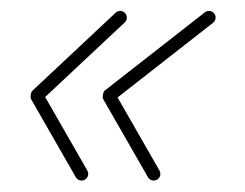

<svg xmlns="http://www.w3.org/2000/svg" viewBox="-20 -437 442 346"><path d="M349.2 -414.8C349.2 -414.8 349.2 -414.8 349.2 -414.8C289.1 -367.8 229 -320.9 168.9 -273.9C167.3 -272.7 166.1 -269.7 165.5 -266.6C164.9 -263.5 164.9 -260.2 165.9 -258.5C192.8 -211.6 219.7 -164.6 246.6 -117.7C249.9 -111.9 257.2 -109.9 262.9 -113.2C268.7 -116.5 270.7 -123.8 267.4 -129.6C267.4 -129.6 267.4 -129.6 267.4 -129.6C240.5 -176.5 213.6 -223.5 186.7 -270.4C185.7 -272.1 184.2 -267.7 183.3 -263.1C182.4 -258.5 182.1 -253.8 183.7 -255C243.8 -302 303.8 -348.9 363.9 -395.9C369.2 -400 370.1 -407.5 366 -412.7C361.9 -418 354.4 -418.9 349.2 -414.8ZM188.4 -414.1C188.4 -414.1 188.4 -414.1 188.4 -414.1C138.3 -367.1 88.2 -320.2 38.1 -273.2C36.8 -272.1 35.8 -269.1 35.4 -266.1C34.9 -263.1 35 -260 35.9 -258.5C62.8 -211.6 89.7 -164.6 116.6 -117.7C119.9 -111.9 127.2 -109.9 132.9 -113.2C138.7 -116.5 140.7 -123.8 137.4 -129.6C137.4 -129.6 137.4 -129.6 137.4 -129.6C110.5 -176.5 83.6 -223.5 56.7 -270.4C55.8 -271.9 54.6 -267.7 54 -263.3C53.3 -259 53.2 -254.5 54.5 -255.7C104.6 -302.7 154.7 -349.6 204.8 -396.6C209.6 -401.1 209.8 -408.7 205.3 -413.5C200.8 -418.4 193.2 -418.6 188.4 -414.1Z"/></svg>

Font: FRB American Cursive Guidelines Arrows Light
Style: Italic
Weight: 300
Italic angle: -25°
Version: Version 2.0;Modular Font Editor K font №1